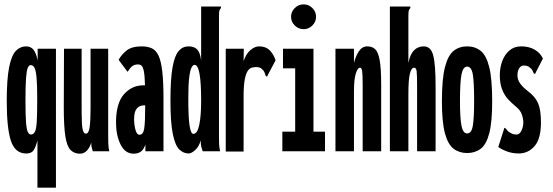

<svg xmlns="http://www.w3.org/2000/svg" viewBox="-20 -695 2540 882"><path d="M152 167V-50Q142 -12 131 -0.5Q120 11 97 10Q48 8 29.5 -50Q11 -108 11 -230Q11 -332 22 -386.5Q33 -441 53 -461.5Q73 -482 100 -482Q121 -482 133.5 -467Q146 -452 153 -417V-471H237V167ZM122 -77Q134 -77 140.5 -90Q147 -103 149 -138.5Q151 -174 151 -241Q151 -304 148 -337.5Q145 -371 138.5 -383.5Q132 -396 121 -396Q113 -396 107.5 -383Q102 -370 99.5 -335Q97 -300 97 -233Q97 -168 99.5 -134Q102 -100 108 -88.5Q114 -77 122 -77Z M347 11Q322 11 305 -5Q288 -21 280.5 -67Q273 -113 273 -202L274 -471H355V-182Q355 -122 359.5 -101.5Q364 -81 374 -81Q388 -81 392 -112Q396 -143 396 -195V-471H477V-71Q477 -53 477.5 -35.5Q478 -18 482 0H406Q405 -7 402 -15Q399 -23 399 -40Q393 -18 379.5 -3.5Q366 11 347 11Z M594 11Q555 11 534 -31Q513 -73 513 -132Q513 -221 549.5 -262Q586 -303 638 -303Q642 -303 646 -303Q645 -346 641 -366.5Q637 -387 630.5 -393Q624 -399 614 -399Q598 -399 587.5 -391Q577 -383 566 -365L525 -420Q537 -443 561 -462.5Q585 -482 631 -482Q658 -482 677.5 -473Q697 -464 708.5 -439Q720 -414 725.5 -366.5Q731 -319 731 -243V0H648V-31Q640 -8 627 1.5Q614 11 594 11ZM596 -148Q596 -123 602 -99.5Q608 -76 621 -76Q638 -76 642.5 -104.5Q647 -133 647 -211Q643 -211 641 -211Q621 -211 608.5 -196.5Q596 -182 596 -148Z M847 10Q823 10 804 -8Q785 -26 774 -78.5Q763 -131 763 -233Q763 -331 772.5 -385Q782 -439 800.5 -460.5Q819 -482 846 -482Q873 -482 886.5 -467Q900 -452 904 -417V-665H995V-658Q989 -652 987.5 -645Q986 -638 986 -621V-71Q986 -53 986.5 -35.5Q987 -18 991 0H911Q907 -12 904.5 -22Q902 -32 902 -50Q894 -21 876.5 -5.5Q859 10 847 10ZM868 -80Q887 -80 895.5 -122Q904 -164 904 -231Q904 -316 896.5 -356.5Q889 -397 874 -397Q866 -397 859.5 -384Q853 -371 849 -338Q845 -305 845 -244Q845 -153 851 -116.5Q857 -80 868 -80Z M1017 -471H1100L1099 -414Q1110 -448 1131 -465.5Q1152 -483 1173 -482Q1203 -481 1220 -463Q1237 -445 1246 -418L1211 -352L1207 -343L1201 -346Q1198 -354 1195 -362.5Q1192 -371 1179 -382Q1169 -387 1158 -387Q1148 -387 1137.5 -384.5Q1127 -382 1118.5 -370Q1110 -358 1104.5 -330.5Q1099 -303 1099 -252V1H1017Z M1277 0V-90H1336V-381H1280V-471H1420V-90H1473V0ZM1375 -561Q1351 -561 1334 -578Q1317 -595 1317 -618Q1317 -641 1334 -658Q1351 -675 1375 -675Q1398 -675 1415 -658Q1432 -641 1432 -618Q1432 -595 1415 -578Q1398 -561 1375 -561Z M1521 0V-471H1606V-406Q1614 -438 1629 -460Q1644 -482 1667 -482Q1689 -482 1703 -469.5Q1717 -457 1724 -419.5Q1731 -382 1731 -307V0H1646V-305Q1646 -355 1643.5 -369.5Q1641 -384 1634 -384Q1623 -384 1614.5 -357.5Q1606 -331 1606 -273V0Z M1771 -665H1865V-658Q1859 -652 1857.5 -645Q1856 -638 1856 -621V-406Q1864 -446 1882 -464Q1900 -482 1927 -482Q1959 -482 1970 -441Q1981 -400 1981 -297V0H1896V-295Q1896 -352 1894 -368Q1892 -384 1882 -384Q1870 -384 1863 -357Q1856 -330 1856 -263V0H1771Z M2126 8Q2090 8 2064 -11.5Q2038 -31 2024 -82.5Q2010 -134 2010 -229Q2010 -332 2024 -386.5Q2038 -441 2064 -461.5Q2090 -482 2126 -482Q2162 -482 2188 -461.5Q2214 -441 2227.5 -386.5Q2241 -332 2241 -229Q2241 -134 2227.5 -82.5Q2214 -31 2188 -11.5Q2162 8 2126 8ZM2126 -82Q2146 -82 2152 -117Q2158 -152 2158 -231Q2158 -317 2152 -353Q2146 -389 2126 -389Q2107 -389 2100 -353Q2093 -317 2093 -231Q2093 -152 2100 -117Q2107 -82 2126 -82Z M2363 10Q2334 10 2308.5 0.5Q2283 -9 2269 -20L2294 -98L2297 -108L2303 -105Q2308 -98 2313.5 -92.5Q2319 -87 2334 -80Q2343 -77 2353 -77Q2367 -77 2375.5 -95Q2384 -113 2384 -133Q2384 -149 2377 -169.5Q2370 -190 2348 -207Q2331 -221 2314.5 -238.5Q2298 -256 2287 -283Q2276 -310 2276 -350Q2276 -384 2287 -414Q2298 -444 2320 -463Q2342 -482 2374 -482Q2410 -482 2436 -467Q2462 -452 2474 -426L2442 -364L2438 -355L2432 -358Q2429 -366 2425 -373Q2421 -380 2407 -390Q2399 -394 2386 -394Q2373 -394 2365 -381.5Q2357 -369 2357 -349Q2357 -329 2369 -312Q2381 -295 2403 -278Q2438 -252 2451.5 -221.5Q2465 -191 2465 -133Q2465 -57 2435.5 -23.5Q2406 10 2363 10Z"/></svg>

Font: Inconsolata UltraCondensed Black
Style: Regular
Weight: 900
Width: 1
Monospace: yes
Designer: Raph Levien, Cyreal, Brenton Simpson
Foundry: Raph Levien, Cyreal, Google
Version: Version 3.001; ttfautohint (v1.8.2.53-6de2)